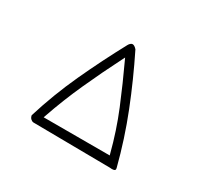

<svg xmlns="http://www.w3.org/2000/svg" viewBox="-144 -959 1289 1192"><g transform="rotate(30 500.0 -363.0)"><path d="M243.2 -62 247.1 -73.2Q295.9 -214.8 357.7 -350.8Q419.4 -486.8 487.8 -621.1L495.6 -636.2Q565.4 -486.8 621.1 -351.6Q676.8 -216.3 713.9 -72.3L716.8 -62ZM756.3 3.4Q764.2 4.4 770.5 4.4Q785.6 4.4 791 -1Q793.9 -3.4 793.9 -7.6Q793.9 -11.7 793 -15.6Q746.1 -197.8 677.5 -370.8Q608.9 -543.9 525.4 -712.4Q508.3 -731.4 495.1 -731.4Q492.2 -731.4 488.3 -730Q484.4 -728.5 479 -723.4Q473.6 -718.3 469.2 -710.4Q381.3 -547.9 304.2 -380.9Q227.1 -213.9 172.4 -36.1Q174.8 -21.5 183.6 -12.7Q192.4 -3.9 203.6 -2.4Z"/></g></svg>

Font: NaikaiFont
Style: Light
Weight: 300
Version: Version 1.89